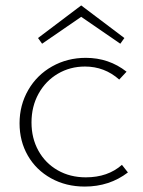

<svg xmlns="http://www.w3.org/2000/svg" viewBox="-20 -681 527 707"><path d="M135 -520 120 -541 279 -661 438 -541 423 -520 279 -619ZM451 -46Q383 6 292 6Q223 6 168 -24.5Q113 -55 82.5 -108Q52 -161 52 -227Q52 -294 84 -349.5Q116 -405 172 -436.5Q228 -468 296 -468Q381 -468 446 -417L419 -388Q365 -436 293 -436Q238 -436 193 -409.5Q148 -383 122 -336Q96 -289 96 -230Q96 -172 121.5 -126Q147 -80 192.5 -54Q238 -28 296 -28Q377 -28 429 -74Z"/></svg>

Font: Ysabeau SC Light
Style: Regular
Weight: 300
Designer: Christian Thalmann (Catharsis Fonts)
Version: Version 0.003